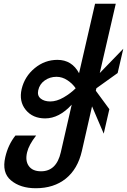

<svg xmlns="http://www.w3.org/2000/svg" viewBox="-20 -740 675 1020"><path d="M95 -267Q111 -334 164.5 -378Q218 -422 285 -422Q362 -422 400 -351L485 -720H595L510 -352L635 -481L605 -352L492 -271L489 -258L561 -160L531 -30L469 -175L415 62Q393 158 329.5 209Q266 260 170 260Q88 260 38 218Q-11 177 8 95Q23 29 62 -20H172Q133 30 124 69Q113 114 133 142Q153 170 198 170Q280 170 303 69L361 -184Q294 -111 220 -111Q154 -111 117 -156Q80 -201 95 -267ZM183 -260Q177 -232 196 -216.5Q215 -201 247 -201Q281 -201 318 -222.5Q355 -244 382 -271Q366 -295 338.5 -313.5Q311 -332 280 -332Q245 -332 217.5 -312.5Q190 -293 183 -260Z"/></svg>

Font: Miedinger
Style: Bold-Italic
Weight: 700
Italic angle: -13°
Version: Version 001.000